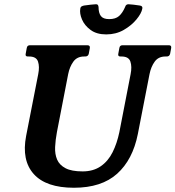

<svg xmlns="http://www.w3.org/2000/svg" viewBox="-20 -873 826 904"><path d="M775 -660Q788 -660 786 -647L781 -620Q778 -607 765 -607H759Q726 -607 708.5 -583Q691 -559 684 -524L629 -242Q605 -121 531.5 -55Q458 11 328 11Q197 11 139 -53.5Q81 -118 103 -233L160 -524Q167 -559 159 -583Q151 -607 117 -607H111Q98 -607 101 -620L106 -647Q108 -660 121 -660H391Q405 -660 403 -647L398 -620Q395 -607 381 -607H376Q343 -607 325.5 -583Q308 -559 301 -524L248 -251Q241 -214 239.5 -180.5Q238 -147 249 -121.5Q260 -96 288.5 -81Q317 -66 369 -66Q419 -66 454 -90Q489 -114 510 -156Q531 -198 542 -251L595 -524Q602 -559 594 -583Q586 -607 552 -607H547Q534 -607 537 -620L542 -647Q544 -660 557 -660ZM480 -711Q435 -711 406.5 -732Q378 -753 366 -781.5Q354 -810 358 -832Q359 -840 364.5 -843Q370 -846 376 -847Q390 -849 407.5 -851Q425 -853 432 -853Q438 -853 440.5 -850Q443 -847 444 -840Q444 -812 455 -797.5Q466 -783 494 -783Q524 -783 540.5 -797.5Q557 -812 569 -840Q571 -847 575 -850Q579 -853 585 -853Q592 -853 608.5 -851Q625 -849 638 -847Q653 -845 650 -832Q646 -810 622.5 -781.5Q599 -753 562.5 -732Q526 -711 480 -711Z"/></svg>

Font: Young Serif Light
Style: Italic
Weight: 300
Italic angle: -10.979°
Designer: Bastien Sozeau
Foundry: NBR — Bastien Sozeau
Version: Version 5.001